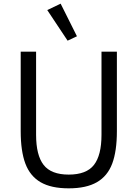

<svg xmlns="http://www.w3.org/2000/svg" viewBox="-20 -1015 751 1048"><path d="M400 -817 349 -793 238 -960 311 -995ZM93 -733H177V-279Q177 -168 218 -115Q259 -62 355 -62Q452 -62 493 -115Q534 -168 534 -279V-733H618V-299Q618 -190 592.5 -122Q567 -54 509 -20.5Q451 13 355 13Q259 13 201.5 -20.5Q144 -54 118.5 -122Q93 -190 93 -299Z"/></svg>

Font: IBM Plex Sans JP
Style: Regular
Weight: 400
Designer: Mike Abbink; Paul van der Laan; Pieter van Rosmalen; Wujin Sim; Yejin Wi; Jinhee Kim; Boomi Park; Yona Kim; Kichan Ma
Foundry: Sandoll Inc.
Version: Version 1.001